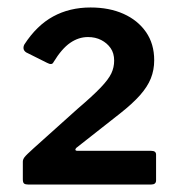

<svg xmlns="http://www.w3.org/2000/svg" viewBox="-20 -877 492 513"><path d="M187 -586Q228 -621 249 -643Q270 -665 277.5 -681Q285 -697 285 -715Q285 -735 275.5 -748.5Q266 -762 250.5 -770Q235 -778 215 -778Q190 -778 167.5 -762.5Q145 -747 123 -711Q119 -702 106 -709L50 -737Q44 -741 43 -746.5Q42 -752 45 -758Q78 -809 122 -833Q166 -857 222 -857Q272 -857 310 -840Q348 -823 370 -791.5Q392 -760 392 -716Q392 -690 383 -667.5Q374 -645 354 -622.5Q334 -600 301 -574L184 -482Q181 -479 181.5 -476.5Q182 -474 188 -474H384Q397 -474 397 -464V-395Q397 -384 384 -384H55Q48 -384 44.5 -386.5Q41 -389 41 -398V-445Q41 -451 45.5 -457Q50 -463 70 -481Z"/></svg>

Font: Libre Franklin
Style: Bold
Weight: 700
Designer: Pablo Impallari, Rodrigo Fuenzalida, Nhung Nguyen
Foundry: Impallari Type
Version: Version 3.000